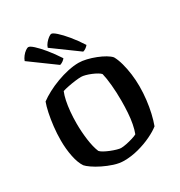

<svg xmlns="http://www.w3.org/2000/svg" viewBox="-221 -1131 1205 1284"><g transform="rotate(-30 381.5 -489.5)"><path d="M363 0Q326 0 286 -13Q246 -26 209.5 -44Q173 -62 146.5 -80.5Q120 -99 110 -111Q87 -145 75 -204Q63 -263 63 -328Q63 -382 69 -434.5Q75 -487 84.5 -532Q94 -577 105 -606Q133 -627 171.5 -647.5Q210 -668 254.5 -684.5Q299 -701 343 -710.5Q387 -720 425 -720Q452 -720 485.5 -712Q519 -704 552 -691Q585 -678 610.5 -663Q636 -648 649 -633Q665 -605 676.5 -563Q688 -521 694 -474Q700 -427 700 -381Q700 -329 694 -278Q688 -227 677.5 -181.5Q667 -136 653 -98Q626 -76 578.5 -53Q531 -30 474.5 -15Q418 0 363 0ZM387 -84Q404 -84 429 -89Q454 -94 478.5 -101.5Q503 -109 515 -116Q526 -144 533.5 -182.5Q541 -221 544 -266.5Q547 -312 547 -358Q547 -423 541.5 -480.5Q536 -538 527 -574Q521 -582 504 -592Q487 -602 466.5 -610.5Q446 -619 426 -624.5Q406 -630 392 -630Q375 -630 347 -626.5Q319 -623 291.5 -617.5Q264 -612 245 -606Q234 -580 226.5 -544Q219 -508 215 -465Q211 -422 211 -375Q211 -311 219.5 -248Q228 -185 245 -144Q252 -135 271 -124.5Q290 -114 312.5 -105Q335 -96 356 -90Q377 -84 387 -84ZM312 -769 119 -910Q125 -927 137.5 -943Q150 -959 164 -969Q178 -979 187 -979Q199 -979 224.5 -956Q250 -933 284 -892Q318 -851 353 -797Q348 -790 337 -781.5Q326 -773 312 -769ZM490 -769 297 -910Q302 -927 315 -942.5Q328 -958 342 -968.5Q356 -979 365 -979Q376 -979 402.5 -955.5Q429 -932 463 -891Q497 -850 531 -797Q526 -790 514.5 -781Q503 -772 490 -769Z"/></g></svg>

Font: Texturina 12pt
Style: Bold
Weight: 700
Designer: Guillermo Torres Carreño
Foundry: Omnibus-Type
Version: Version 1.002